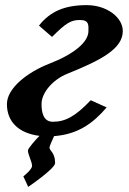

<svg xmlns="http://www.w3.org/2000/svg" viewBox="-20 -520 505 749"><path d="M459 -399C459 -452 397 -500 318 -500C232 -500 175 -475 132 -420L183 -376C238 -431 257 -442 292 -442C329 -442 325 -420 325 -399C325 -355 267 -308 171 -271C87 -238 7 -176 7 -114C7 -44 54 0 134 10C118 26 89 59 89 67C89 83 105 111 105 127C105 142 71 168 71 168L90 209C90 209 195 138 195 116C195 75 173 68 173 56C173 50 185 24 191 11C285 4 344 -40 396 -101L334 -129C274 -66 235 -45 186 -45C149 -45 142 -82 142 -114C142 -159 187 -210 242 -232C376 -286 459 -330 459 -399Z"/></svg>

Font: Veleka
Style: Bold Italic
Weight: 700
Italic angle: -12°
Designer: Stefan Peev, Context Ltd, 2016; SIL International, 1997-2014.
Foundry: Stefan Peev, Context Ltd, 2016
Version: Version 5.000